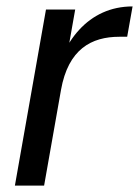

<svg xmlns="http://www.w3.org/2000/svg" viewBox="-20 -578 433 598"><path d="M169.9 -297.6C192.6 -425.1 264.8 -463.5 352 -463.5H376.1L392.9 -558C255.7 -558 169.7 -448.8 143.5 -302.5ZM26.4 0H117.4L214.2 -548.3H123.2Z"/></svg>

Font: Poppins Devanagari Thin
Style: Italic
Weight: 100
Italic angle: -10°
Designer: Ninad Kale (Devanagari), Jonny Pinhorn (Latin)
Foundry: Indian Type Foundry
Version: 4.005